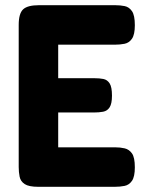

<svg xmlns="http://www.w3.org/2000/svg" viewBox="-20 -710 567 739"><path d="M127 9Q91 9 75 -1.5Q59 -12 55.5 -30Q52 -48 52 -67V-614Q52 -658 69 -674Q86 -690 130 -690H423Q443 -690 460 -686.5Q477 -683 488 -667Q499 -651 499 -613Q499 -577 488 -561Q477 -545 459.5 -541.5Q442 -538 422 -538H204V-409H343Q363 -409 378 -406Q393 -403 402 -389Q411 -375 411 -342Q411 -311 402 -297Q393 -283 377 -280Q361 -277 341 -277H204V-143H423Q443 -143 460 -139Q477 -135 488 -119.5Q499 -104 499 -66Q499 -30 488 -14Q477 2 459.5 5.5Q442 9 422 9Z"/></svg>

Font: Fredoka SemiCondensed SemiBold
Style: Regular
Weight: 600
Width: 4
Designer: Ben Nathan
Foundry: Milena B. Brandão, Ben Nathan
Version: Version 2.001